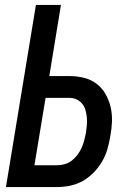

<svg xmlns="http://www.w3.org/2000/svg" viewBox="-20 -755 540 775"><path d="M4 0 125 -735H226L179 -448H259Q290 -448 318.5 -441Q347 -434 369 -417.5Q391 -401 405.5 -376Q420 -351 426.5 -323Q433 -295 432 -265Q431 -235 425 -204Q421 -179 413.5 -153Q406 -127 392 -103Q378 -79 358 -58.5Q338 -38 314 -24.5Q290 -11 263.5 -5.5Q237 0 211 0ZM119 -88H211Q226 -88 241.5 -92.5Q257 -97 270 -107Q283 -117 293 -130.5Q303 -144 309.5 -158.5Q316 -173 320 -188.5Q324 -204 327 -219Q329 -234 330.5 -250Q332 -266 330.5 -281Q329 -296 325 -310.5Q321 -325 311.5 -336.5Q302 -348 288.5 -354Q275 -360 259 -360H164Z"/></svg>

Font: Iosevka Semibold Oblique
Style: Regular
Weight: 600
Italic angle: -9°
Monospace: yes
Designer: Belleve Invis
Foundry: Belleve Invis
Version: Version 32.5.0; ttfautohint (v1.8.4)